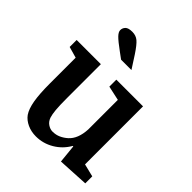

<svg xmlns="http://www.w3.org/2000/svg" viewBox="-218 -937 1088 1088"><g transform="rotate(45 326.0 -393.0)"><path d="M218 -540V-272Q218 -208 221 -176Q224 -144 230 -125Q238 -101 256.5 -88.5Q275 -76 294 -76Q321 -76 343 -86Q365 -96 384 -113Q425 -150 429 -228V-465L342 -484V-540H556V-75L633 -56V0L448 10L437 -100H433Q404 -49 354 -19.5Q304 10 247 10Q209 10 177.5 -4.5Q146 -19 128 -44Q109 -72 100 -123Q91 -174 91 -259V-465L24 -484V-540ZM315 -715 364 -639H281L243 -667Q195 -702 177 -720.5Q159 -739 159 -754Q159 -771 171 -783.5Q183 -796 215 -796Q244 -796 264 -779Q284 -762 315 -715Z"/></g></svg>

Font: Domine
Style: Bold
Weight: 700
Designer: Pablo Impallari, Rodrigo Fuenzalida, Brenda Gallo
Foundry: Pablo Impallari, Rodrigo Fuenzalida, Brenda Gallo
Version: Version 2.000